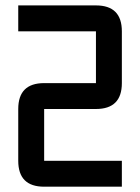

<svg xmlns="http://www.w3.org/2000/svg" viewBox="-20 -704 528 724"><path d="M48.8 -683.6H341.8Q439.5 -683.6 439.5 -585.9V-390.6Q439.5 -293 341.8 -293H146.5V-97.7H439.5V0H146.5Q48.8 0 48.8 -97.7V-293Q48.8 -390.6 146.5 -390.6H341.8V-585.9H48.8Z"/></svg>

Font: BabelStone Runic Beagnoth
Style: Regular
Weight: 400
Designer: Andrew West
Foundry: BabelStone
Version: Version 7.004;November 9, 2023